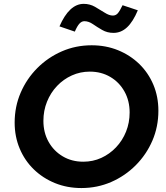

<svg xmlns="http://www.w3.org/2000/svg" viewBox="-20 -940 837 971"><path d="M391.7 11Q319.6 11 258.1 -14Q196.7 -39 150.8 -83.6Q104.8 -128.3 79.5 -188.8Q54.1 -249.3 54.1 -320Q54.1 -400.7 84.5 -471.2Q114.8 -541.7 168.6 -595.7Q222.4 -649.7 292.9 -680.4Q363.3 -711 443.4 -711Q515.6 -711 577 -686Q638.4 -661 684.4 -616.4Q730.3 -571.7 755.7 -511.4Q781 -451 781 -380Q781 -299.3 750.7 -228.8Q720.3 -158.3 666.5 -104.3Q612.7 -50.3 542.3 -19.6Q471.9 11 391.7 11ZM401 -122.2Q450.1 -122.2 492.3 -141.5Q534.5 -160.8 566.9 -195Q599.4 -229.2 617.5 -274.4Q635.6 -319.6 635.6 -371Q635.6 -430.3 609.6 -477Q583.7 -523.8 538 -550.8Q492.4 -577.8 434.1 -577.8Q386 -577.8 343.3 -558.5Q300.6 -539.2 268.2 -505Q235.8 -470.8 217.7 -425.6Q199.5 -380.4 199.5 -329Q199.5 -269.7 225.5 -223.1Q251.5 -176.5 297.1 -149.4Q342.7 -122.2 401 -122.2ZM358.4 -780.1 280.8 -806.6Q330.4 -920.5 403.3 -920.5Q434.1 -920.5 460.3 -905.6Q486.4 -890.7 509.3 -876Q532.2 -861.3 550.7 -861.3Q565.3 -861.3 575.4 -872.4Q585.4 -883.6 599.9 -913.6L677 -887.9Q652.8 -830.1 622.6 -801.9Q592.5 -773.7 554 -773.7Q522.4 -773.7 496.9 -788.4Q471.3 -803.1 449.8 -818Q428.3 -832.8 406.6 -832.8Q393 -832.8 381.7 -820.5Q370.4 -808.1 358.4 -780.1Z"/></svg>

Font: Red Hat Display
Style: Italic
Weight: 300
Italic angle: -12°
Designer: Pentagram, MCKL
Foundry: Pentagram, MCKL
Version: Version 1.023